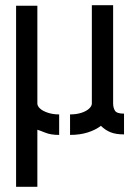

<svg xmlns="http://www.w3.org/2000/svg" viewBox="-20 -720 537 740"><path d="M42 0V-698H124V-321Q124 -311 134.5 -301.5Q145 -292 164.5 -285.5Q184 -279 208 -279V-200Q176 -200 155 -208.5Q134 -217 124 -220V0ZM250 -200V-279Q274 -279 293 -285Q312 -291 323 -301Q334 -311 334 -321V-700H416V-322Q416 -305 423 -293.5Q430 -282 458 -282V-202Q426 -202 405.5 -210.5Q385 -219 369 -235Q348 -219 318 -209.5Q288 -200 250 -200Z"/></svg>

Font: Stick No Bills Medium
Style: Regular
Weight: 500
Version: Version 2.000